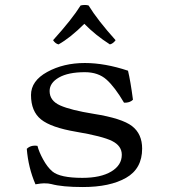

<svg xmlns="http://www.w3.org/2000/svg" viewBox="-20 -744 680 774"><path d="M337 -722Q374 -662 446 -582Q436 -568 423 -565Q365 -602 320 -648Q264 -592 216 -565Q203 -568 194 -582Q270 -666 305 -722Q323 -726 337 -722ZM88 -144Q104 -160 131 -156Q137 -132 154 -101Q171 -70 191 -53Q222 -27 312 -27Q386 -27 428.5 -52.5Q471 -78 471 -120Q471 -156 432 -175.5Q393 -195 286 -213Q186 -230 145.5 -262.5Q105 -295 105 -361Q105 -418 170.5 -454Q236 -490 322 -490Q403 -490 496 -459Q506 -418 516 -342Q503 -329 480 -330Q443 -393 409.5 -423Q376 -453 322 -453Q255 -453 217.5 -431.5Q180 -410 180 -377Q180 -338 222.5 -319Q265 -300 358 -285Q472 -267 512.5 -235.5Q553 -204 553 -145Q553 -64 488 -27Q423 10 314 10Q231 10 187 -2Q176 -5 157 -5Q147 -5 123 -1Q94 -68 88 -144Z"/></svg>

Font: Libertinus Mono
Style: Regular
Weight: 400
Designer: Philipp H. Poll
Foundry: Khaled Hosny
Version: Version 6.7